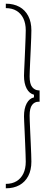

<svg xmlns="http://www.w3.org/2000/svg" viewBox="-20 -820 264 1040"><path d="M11.5 200V176Q45.5 176 69.5 161.5Q93.5 147 106.5 120.2Q119.5 93.5 119.5 55.5Q119.5 42.5 118.5 15.8Q117.5 -11 116.2 -43.2Q115 -75.5 113.5 -106.5Q112 -137.5 111 -160.2Q110 -183 110 -190Q110 -232.5 124.5 -259.8Q139 -287 164 -292.5V-307Q139 -313 124.5 -340.2Q110 -367.5 110 -409.5Q110 -416.5 111 -439.2Q112 -462 113.5 -493.2Q115 -524.5 116.2 -556.8Q117.5 -589 118.5 -615.8Q119.5 -642.5 119.5 -655.5Q119.5 -693.5 106.5 -720.2Q93.5 -747 69.5 -761.5Q45.5 -776 11.5 -776V-800Q54 -800 85 -783Q116 -766 133 -733.5Q150 -701 150 -655.5Q150 -642 149 -614.5Q148 -587 146.5 -554Q145 -521 143.5 -489.5Q142 -458 141.2 -435Q140.5 -412 140.5 -406Q140.5 -365.5 154.2 -348.5Q168 -331.5 188.5 -330.5H194.5V-269H188.5Q167.5 -269 154 -251.8Q140.5 -234.5 140.5 -194Q140.5 -187.5 141.2 -164.5Q142 -141.5 143.5 -110Q145 -78.5 146.5 -45.5Q148 -12.5 149 14.8Q150 42 150 55.5Q150 101 133 133.5Q116 166 85 183Q54 200 11.5 200Z"/></svg>

Font: Big Shoulders Display Thin ExtraLight
Style: Regular
Weight: 250
Version: Version 2.002